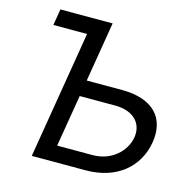

<svg xmlns="http://www.w3.org/2000/svg" viewBox="-106 -832 933 938"><g transform="rotate(15 360.0 -363.5)"><path d="M349.8 -727.3H85.6L72.1 -645.2H242.5L135.7 0H408.4C565.7 0 667.3 -88.8 688.6 -215.9C710.2 -343.4 636 -425.1 478.3 -425.1H299.7ZM242.5 -80.6 286.2 -343H464.8C562.9 -343 608 -285.9 596.6 -217.3C585.2 -147.4 519.5 -80.6 421.5 -80.6Z"/></g></svg>

Font: Margiela Sans Text
Style: Italic
Weight: 400
Italic angle: -9.39999°
Designer: Stefan Endress, Andreas Faust
Version: Version 1.100;FEAKit 1.0